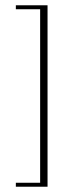

<svg xmlns="http://www.w3.org/2000/svg" viewBox="-20 -650 236 727"><path d="M40 42H132V-615H40V-630H160V57H40Z"/></svg>

Font: Smooch Sans ExtraLight
Style: Regular
Weight: 200
Designer: Robert E. Leuschke
Foundry: Robert E. Leuschke
Version: Version 1.010; ttfautohint (v1.8.3)